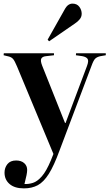

<svg xmlns="http://www.w3.org/2000/svg" viewBox="-23 -810 604 1060"><path d="M109 230Q58 230 30 206Q2 182 2 143Q2 116 18 96Q34 76 66 76Q94 76 110.5 90.5Q127 105 127 128Q127 139 123.5 157Q120 175 112 206Q135 207 159 199.5Q183 192 208 163.5Q233 135 258 75L272 40L71 -443Q58 -474 49.5 -484Q41 -494 26 -498L-3 -505L-2 -516H275V-505L232 -500Q211 -498 205 -486.5Q199 -475 210 -447L336 -131H339L457 -445Q468 -474 460.5 -485Q453 -496 431 -500L396 -505L397 -516H561V-505L532 -500Q513 -496 503 -486.5Q493 -477 482 -446L306 20Q275 105 246.5 150Q218 195 185.5 212.5Q153 230 109 230ZM248 -582 240 -591 333 -756Q343 -775 354 -782.5Q365 -790 377 -790Q402 -790 415 -772.5Q428 -755 428 -734Q428 -717 417 -703.5Q406 -690 389 -679Z"/></svg>

Font: Literata 72pt SemiBold
Style: Regular
Weight: 600
Designer: Latin by Veronika Burian and Jose Scaglione. Greek by Irene Vlachou. Cyrillic by Vera Evstafieva.
Foundry: TypeTogether
Version: Version 3.002